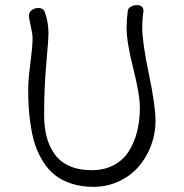

<svg xmlns="http://www.w3.org/2000/svg" viewBox="-20 -704 716 748"><path d="M106.9 -554.2Q106.9 -571.8 99.9 -602.1Q92.8 -632.3 92.8 -643.1Q92.8 -656.2 103.8 -664.6Q114.7 -672.9 127.9 -672.9Q151.9 -672.9 155.8 -652.8Q168.9 -616.7 168.9 -571.8Q168.9 -552.7 160.4 -457Q151.9 -361.3 151.9 -255.9Q151.9 -209 161.6 -171.4Q171.4 -133.8 192.6 -103.8Q213.9 -73.7 250.5 -57.4Q287.1 -41 336.9 -41Q385.7 -41 422.9 -60.5Q460 -80.1 481.7 -114.5Q503.4 -148.9 514.2 -191.7Q524.9 -234.4 524.9 -284.2Q524.9 -335.9 499 -438Q473.1 -540 473.1 -596.2Q473.1 -623 478 -663.1Q480 -672.4 490.5 -678.2Q501 -684.1 513.2 -684.1Q539.1 -684.1 539.1 -660.2Q534.2 -633.8 534.2 -597.2Q534.2 -538.6 560.1 -415.3Q585.9 -292 585.9 -232.9Q585.9 -182.6 568.1 -136Q550.3 -89.4 519.3 -54Q488.3 -18.6 442.6 2.7Q397 23.9 344.2 23.9Q296.9 23.9 258.8 11.5Q220.7 -1 194.6 -21.5Q168.5 -42 148.9 -72.8Q129.4 -103.5 118.4 -135.3Q107.4 -167 100.8 -207.8Q94.2 -248.5 92 -283Q89.8 -317.4 89.8 -358.9Q89.8 -392.6 98.4 -458Q106.9 -523.4 106.9 -554.2Z"/></svg>

Font: Zhizn
Style: Regular
Weight: 400
Designer: Peter Zharnov
Foundry: Peter Zharnov
Version: Version 1.000